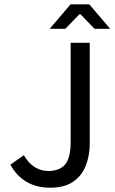

<svg xmlns="http://www.w3.org/2000/svg" viewBox="-20 -853 528 885"><path d="M211.4 12.2Q86.9 12.2 27.8 -93.8L89.8 -137.7Q112.3 -99.6 140.6 -82.3Q168.9 -64.9 203.1 -64.9Q254.9 -64.9 280.3 -95.2Q305.7 -125.5 305.7 -199.7V-655.8H393.6V-191.4Q393.6 -134.8 375 -88.4Q356.4 -42 316.4 -14.9Q276.4 12.2 211.4 12.2ZM209 -720.2 305.2 -833H391.6L487.8 -720.2H416L350.6 -787.6H346.7L280.8 -720.2Z"/></svg>

Font: Varta Medium
Style: Regular
Weight: 500
Designer: Joana Correia, Viktoriya Grabowska, Eben Sorkin
Foundry: Sorkin Type Co.
Version: Version 1.004